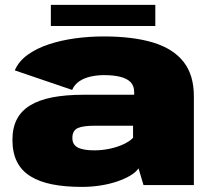

<svg xmlns="http://www.w3.org/2000/svg" viewBox="-20 -744 856 772"><path d="M309.5 7.5Q348 7.5 384.2 1.8Q420.5 -4 450.8 -14.2Q481 -24.5 503.5 -37.8Q526 -51 537 -67L557 0H759.5V-357Q759.5 -442.5 718.2 -495.2Q677 -548 596.2 -572.8Q515.5 -597.5 396.5 -597.5Q339 -597.5 282.2 -589.8Q225.5 -582 176.2 -565.8Q127 -549.5 91 -523.5Q55 -497.5 39.5 -461L270 -382.5Q280 -405 300 -418Q320 -431 346 -436.5Q372 -442 398 -442Q436 -442 463.2 -435.2Q490.5 -428.5 505 -413.8Q519.5 -399 519.5 -373.5V-363H316Q244 -363 190.2 -352.5Q136.5 -342 100.8 -320Q65 -298 47.5 -263.8Q30 -229.5 30 -181.5Q30 -130.5 48 -94.2Q66 -58 102 -35.5Q138 -13 189.8 -2.8Q241.5 7.5 309.5 7.5ZM359.5 -139.5Q339 -139.5 322.5 -142Q306 -144.5 294.5 -150Q283 -155.5 277 -165Q271 -174.5 271 -189.5Q271 -204.5 276.5 -214.2Q282 -224 292.8 -229Q303.5 -234 320.8 -236.2Q338 -238.5 361 -238.5H515V-190Q502 -176 477 -164.2Q452 -152.5 421.2 -146Q390.5 -139.5 359.5 -139.5ZM184.5 -639.5H604.5V-724.5H184.5Z"/></svg>

Font: Anybody SemiExpanded Black
Style: Regular
Weight: 900
Width: 6
Version: Version 1.113;gftools[0.9.25]